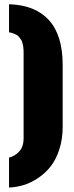

<svg xmlns="http://www.w3.org/2000/svg" viewBox="-20 -864 343 893"><path d="M22 -130.9Q51.3 -138.7 70.6 -160.9Q89.8 -183.1 89.8 -219.7V-602.1Q89.8 -614.3 89.8 -617.4Q89.8 -620.6 89.4 -632.3Q88.9 -644 87.9 -648.4Q86.9 -652.8 84.7 -662.8Q82.5 -672.9 79.1 -677.5Q75.7 -682.1 70.6 -689.5Q65.4 -696.8 58.8 -700.7Q52.2 -704.6 42.7 -708.3Q33.2 -711.9 22 -713.9V-844.2Q143.6 -840.8 207.5 -770.5Q271.5 -700.2 271.5 -562V-274.4Q271.5 -216.8 255.9 -168.9Q240.2 -121.1 215.3 -89.6Q190.4 -58.1 157.2 -35.9Q124 -13.7 90.3 -3.4Q56.6 6.8 22 8.3Z"/></svg>

Font: Anton
Style: Regular
Weight: 400
Foundry: vernon adams
Version: Version 1.000